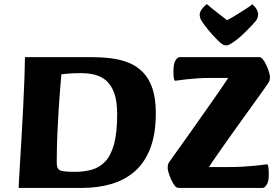

<svg xmlns="http://www.w3.org/2000/svg" viewBox="-20 -918 1367 938"><path d="M71.1 0Q71.3 -10.5 73.3 -47.1Q75.3 -83.8 78.8 -138.4Q82.3 -193 85.9 -258.8Q89.6 -324.6 93.1 -392.7Q96.6 -460.8 98.9 -524.8Q101.3 -588.8 101.8 -639H424.5Q474.7 -639 521.3 -633.4Q567.9 -627.8 607.7 -612Q647.6 -596.2 677.9 -565.5Q708.2 -534.9 724.7 -485.9Q741.2 -436.9 741.2 -364.2Q741.2 -265.1 714.8 -195.2Q688.4 -125.3 640.4 -82.6Q592.4 -39.9 526.5 -19.9Q460.6 0 381.5 0ZM345.4 -78.5Q392.2 -78.5 430.1 -89.5Q468 -100.5 495.4 -130.3Q522.8 -160.1 537.6 -215.5Q552.4 -270.8 552.4 -360.3Q552.4 -433.2 532.3 -477.3Q512.3 -521.5 473.8 -541.1Q435.4 -560.7 378.9 -560.7Q346.1 -560.7 323 -559.2Q299.8 -557.7 279.9 -555.2Q278.1 -535.7 274.5 -492.8Q270.9 -449.9 267 -390.5Q263.2 -331.1 260.2 -262.4Q257.2 -193.8 257.2 -123.5Q257.2 -104.5 263.2 -94.5Q269.2 -84.5 288.3 -81.5Q307.4 -78.5 345.4 -78.5ZM851.7 0Q841.9 0 832.9 -11.9Q823.8 -23.9 816 -41.2Q808.2 -58.5 803.7 -74.1Q799.2 -89.7 799.2 -96.9Q799.2 -104.9 800.2 -111.2Q801.2 -117.5 806.4 -126Q815.8 -139.4 838 -170.4Q860.2 -201.4 889.8 -242.9Q919.3 -284.3 950.9 -329.4Q982.5 -374.4 1012.2 -416.5Q1041.9 -458.6 1063.8 -490.8Q1085.6 -522.9 1094.8 -537.3H1010.1Q974.4 -537.3 944.2 -535.2Q913.9 -533.1 890.7 -530.5Q867.4 -527.9 853.2 -525.7Q839.1 -523.6 835.6 -523.6Q827.3 -523.6 827.3 -569.1Q827.3 -608 837.7 -623.5Q848.1 -639 857.4 -639H1246Q1255.8 -639 1265 -627.2Q1274.1 -615.4 1281.9 -598.3Q1289.7 -581.2 1294.2 -565.8Q1298.8 -550.3 1298.8 -543.1Q1298.8 -535 1297.6 -528Q1296.5 -521 1290.5 -512.3Q1286.5 -505.5 1269.4 -481.6Q1252.3 -457.6 1226.5 -421.8Q1200.7 -386 1171.1 -344.8Q1141.6 -303.7 1112.5 -262.9Q1083.5 -222.1 1058.9 -187.1Q1034.3 -152 1018.7 -129.2Q1003.1 -106.4 1000.9 -101.9H1098.7Q1138 -101.9 1170.7 -104Q1203.4 -106.1 1228 -108.6Q1252.6 -111.1 1267.2 -113.3Q1281.7 -115.4 1284.7 -115.4Q1293.2 -115.4 1293.2 -65.7Q1293.2 -31.8 1283.1 -15.9Q1272.9 0 1263.4 0ZM1084.5 -696.3Q1076.5 -696.3 1071.1 -699.2Q1065.7 -702 1056.6 -709.1Q1037.9 -726 1017.8 -748.3Q997.8 -770.5 982.7 -790.9Q967.5 -811.2 961.8 -820.9Q958.6 -827.7 957.1 -834.2Q955.6 -840.7 955.6 -847.7Q955.6 -857.2 964.1 -870.3Q972.6 -883.5 990.2 -898.1Q995.7 -893.1 1014 -878.1Q1032.3 -863.2 1053.9 -846.7Q1075.5 -830.1 1089.5 -819.5Q1109.5 -829.9 1135.6 -845.8Q1161.7 -861.7 1183.8 -876.3Q1206 -890.8 1213 -897.4Q1228.6 -882.5 1234.7 -870.8Q1240.9 -859 1240.9 -848.7Q1240.9 -841.7 1239 -833.6Q1237.1 -825.4 1230.6 -816.9Q1224.8 -809.6 1212 -795.8Q1199.1 -782 1182.5 -765.4Q1165.9 -748.8 1148.3 -733.8Q1130.7 -718.8 1115.4 -709.1Q1104.6 -702 1098.7 -699.2Q1092.8 -696.3 1084.5 -696.3Z"/></svg>

Font: Briem Hand Thin
Style: Regular
Weight: 100
Designer: Gunnlaugur SE Briem, Eben Sorkin
Foundry: Sorkin Type Co.
Version: Version 1.003